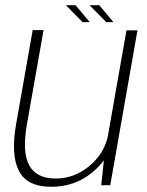

<svg xmlns="http://www.w3.org/2000/svg" viewBox="-20 -708 562 734"><path d="M367 0H401.5L505.5 -592H463.5L379 -112ZM146.5 -593H105L41.5 -233Q21 -116.5 52 -55.2Q83 6 176 6Q266 6 332 -48.2Q398 -102.5 410 -170L394 -195.5Q381.5 -124 323.2 -74.8Q265 -25.5 193 -25.5Q119.5 -25.5 91.8 -75.8Q64 -126 83 -233ZM386 -623.5H413.5L359.5 -688H322.5ZM295.5 -623.5H323L269 -688H232Z"/></svg>

Font: Anybody UltraCondensed Thin ExtraLight
Style: Italic
Weight: 250
Italic angle: -10°
Version: Version 1.111